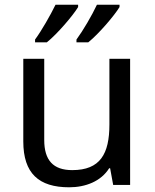

<svg xmlns="http://www.w3.org/2000/svg" viewBox="-20 -786 658 816"><path d="M488 -756V-766H392C371 -721 333 -656 305 -618V-606H355C400 -642 467 -721 488 -756ZM312 -756V-766H216C194 -721 157 -656 129 -618V-606H179C224 -642 291 -721 312 -756ZM533 -536H445V-257C445 -132 406 -63 287 -63C206 -63 168 -105 168 -191V-536H79V-185C79 -49 145 10 274 10C343 10 409 -15 444 -71H448L461 0H533Z"/></svg>

Font: Noto Sans Arabic UI
Style: Regular
Weight: 400
Designer: Monotype Design Team, Nadine Chahine and Nizar Qandah
Foundry: Monotype Imaging Inc.
Version: Version 2.010